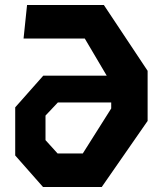

<svg xmlns="http://www.w3.org/2000/svg" viewBox="-20 -750 660 770"><path d="M152.5 0H388L572 -265V-466L396.5 -730H88.5L74.5 -595.5H320L408 -446.5H153.5L41 -319.5V-126.5ZM162.5 -188V-286.5L212 -339H426V-315L312 -134.5H211Z"/></svg>

Font: Monaspace Krypton
Style: Bold
Weight: 700
Designer: Riley Cran & the Lettermatic Team
Foundry: Lettermatic
Version: Version 1.200 (Monaspace Krypton)